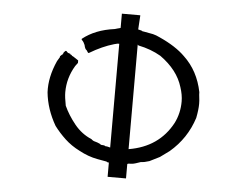

<svg xmlns="http://www.w3.org/2000/svg" viewBox="-53 -804 1149 893"><g transform="rotate(5 521.5 -357.0)"><path d="M480.5 -738.3H566.4V-734.4L562.5 -671.9L578.1 -668Q582 -664.1 589.8 -664.1L632.8 -656.2Q648.4 -652.3 664.1 -644.5Q742.2 -609.4 785.2 -566.4Q851.6 -503.9 871.1 -406.2Q871.1 -394.5 873 -380.9Q875 -367.2 875 -351.6Q875 -324.2 867.2 -285.2Q835.9 -187.5 757.8 -121.1Q746.1 -113.3 714.8 -89.8Q683.6 -74.2 683.6 -74.2Q675.8 -70.3 675.8 -70.3L668 -66.4Q644.5 -58.6 628.9 -58.6Q617.2 -54.7 605.5 -50.8Q593.8 -46.9 585.9 -46.9Q566.4 -46.9 566.4 -43V-15.6V23.4H480.5V-15.6V-46.9V-43Q472.7 -43 468.8 -46.9L425.8 -54.7Q382.8 -62.5 339.8 -85.9Q300.8 -105.5 271.5 -132.8Q242.2 -160.2 218.8 -191.4Q175.8 -265.6 168 -343.8Q164.1 -414.1 199.2 -492.2Q199.2 -492.2 210.9 -511.7V-515.6L218.8 -523.4Q222.7 -523.4 222.7 -527.3Q226.6 -531.2 226.6 -535.2L234.4 -543H238.3L246.1 -535.2L257.8 -531.2Q257.8 -527.3 261.7 -527.3Q265.6 -527.3 265.6 -523.4L273.4 -519.5L296.9 -503.9V-500V-492.2L285.2 -476.6Q250 -418 250 -351.6Q250 -328.1 257.8 -289.1Q277.3 -246.1 310.5 -205.1Q343.8 -164.1 390.6 -144.5Q398.4 -136.7 408.2 -134.8Q418 -132.8 433.6 -125Q433.6 -121.1 449.2 -121.1Q453.1 -121.1 455.1 -119.1Q457 -117.2 460.9 -117.2H464.8L480.5 -113.3V-496.1V-597.7H472.7L457 -593.8Q402.3 -578.1 343.8 -543H339.8L332 -554.7Q324.2 -558.6 320.3 -578.1Q316.4 -585.9 314.5 -589.8Q312.5 -593.8 304.7 -601.6V-605.5Q363.3 -652.3 453.1 -664.1L480.5 -671.9ZM566.4 -601.6V-113.3Q707 -136.7 769.5 -253.9Q793 -300.8 793 -355.5Q793 -386.7 781.2 -421.9Q757.8 -500 675.8 -558.6Q628.9 -585.9 570.3 -597.7Z"/></g></svg>

Font: 和音 by 宁静之雨，公众号njzyshare
Style: Regular
Weight: 400
Designer: Steve Matteson
Foundry: Ascender Corporation
Version: Version 6.00;June 8, 2018;FontCreator 11.0.0.2388 32-bit